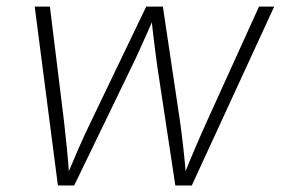

<svg xmlns="http://www.w3.org/2000/svg" viewBox="-20 -566 857 586"><path d="M156.7 0 85.9 -545.9H132.3L175.3 -196.3Q179.7 -157.7 183.8 -116.5Q188 -75.2 191.4 -26.9H183.1Q202.6 -73.7 220.9 -115.5Q239.3 -157.2 258.3 -196.3L426.3 -545.9H477.1L529.3 -196.3Q534.7 -158.2 539.3 -116.7Q543.9 -75.2 547.9 -26.9H539.6Q558.6 -74.2 576.2 -115.5Q593.8 -156.7 611.8 -196.3L770.5 -545.9H816.9L565.4 0H515.1L460 -363.8Q456.5 -388.2 453.4 -413.6Q450.2 -439 447 -465.6Q443.8 -492.2 440.9 -520H453.1Q441.4 -492.2 429.4 -465.8Q417.5 -439.5 406 -413.8Q394.5 -388.2 382.3 -363.3L206.5 0Z"/></svg>

Font: Inter ExtraLight
Style: Italic
Weight: 250
Italic angle: -9.3988°
Designer: Rasmus Andersson
Foundry: rsms
Version: Version 4.001;git-66647c0bb